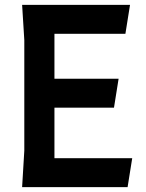

<svg xmlns="http://www.w3.org/2000/svg" viewBox="-20 -770 601 790"><path d="M524 -119 505 0H71L80 -150V-605L71 -750H515L496 -631H204V-446H468L449 -327H204V-119Z"/></svg>

Font: Farro Medium
Style: Regular
Weight: 500
Designer: Aceler Chua
Foundry: Grayscale Limited
Version: Version 1.101